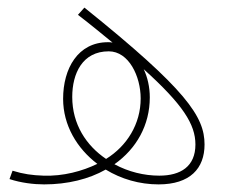

<svg xmlns="http://www.w3.org/2000/svg" viewBox="-20 -477 603 505"><path d="M397 8C480 8 518 -34 518 -97C518 -170 471 -241 202 -457L185 -438C219 -412 249 -387 276 -365C272 -366 268 -366 264 -366C185 -366 146 -297 146 -217C146 -148 182 -87 236 -46C197 -27 146 -13 94 -15C65 -16 42 -19 13 -28L5 -6C35 4 69 8 96 8C158 8 214 -6 258 -31C299 -6 347 8 397 8ZM170 -222C170 -284 197 -342 266 -342C319 -342 350 -276 350 -218C350 -151 314 -93 259 -59C207 -94 170 -150 170 -222ZM374 -221C374 -248 368 -274 358 -295C461 -202 494 -150 494 -97C494 -39 455 -15 399 -15C359 -15 318 -25 281 -45C339 -86 374 -148 374 -221Z"/></svg>

Font: Noto Sans Arabic ExtCond Thin
Style: Regular
Weight: 100
Width: 2
Designer: Monotype Design Team, Nadine Chahine, Nizar Qandah and Khaled Hosny
Foundry: Monotype Imaging Inc.
Version: Version 2.012